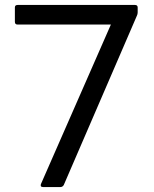

<svg xmlns="http://www.w3.org/2000/svg" viewBox="-20 -754 620 774"><path d="M153 0Q147 0 145 -3.5Q143 -7 145 -12L427 -655H51Q40 -655 40 -666V-724Q40 -734 51 -734H524Q535 -734 535 -724V-704Q535 -697 532 -691L237 -8Q232 0 224 0Z"/></svg>

Font: LINE Seed Sans TH App
Style: Regular
Weight: 400
Designer: Dalton Maag Ltd | Thai characters by Cadson Demak Co.,Ltd.
Foundry: Dalton Maag Ltd
Version: Version 1.003